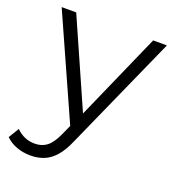

<svg xmlns="http://www.w3.org/2000/svg" viewBox="-157 -626 832 926"><g transform="rotate(20 258.5 -163.0)"><path d="M103.1 198.7Q66.3 198.7 32.7 186.6Q-0.9 174.6 -24.8 151L7.8 97.6Q27.7 117.3 51.5 127.6Q75.4 137.8 103.5 137.8Q139.3 137.8 164.7 118.5Q190.2 99.3 212.7 49.8L247.3 -26.8L255.1 -37.8L470.5 -525.5H541.1L278 63.2Q256.2 114.2 229.7 144.1Q203.2 173.9 172.1 186.3Q140.9 198.7 103.1 198.7ZM242.8 15 0.9 -525.5H75.5L288.6 -43.5Z"/></g></svg>

Font: Montserrat Thin
Style: Regular
Weight: 100
Designer: Julieta Ulanovsky
Foundry: Julieta Ulanovsky
Version: Version 9.000